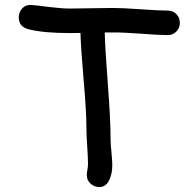

<svg xmlns="http://www.w3.org/2000/svg" viewBox="-20 -760 754 784"><path d="M665 -616.7Q628.9 -616.7 553.7 -622.6Q480.5 -627.9 442.4 -627.4H407.7Q409.2 -560.1 420.9 -408.7Q431.6 -267.6 431.6 -189.5Q431.6 -172.4 435.1 -137.7Q438.5 -103 438.5 -85.4Q438.5 -52.2 427.7 -28.3Q414.1 3.9 385.3 3.9Q365.7 3.9 350.1 -9.8Q334.5 -23.4 334.5 -44.9Q334.5 -52.2 336.9 -66.9Q339.4 -81.5 339.4 -88.9Q339.4 -112.8 336.2 -160.6Q333 -208.5 333 -232.9Q333 -302.7 321.8 -429.2Q310.1 -565.9 308.6 -625.5L264.2 -625Q157.2 -625 96.2 -640.6Q56.6 -650.9 56.6 -689Q56.6 -709 69.3 -724.1Q84 -741.2 106.9 -739.7Q124 -738.8 185.1 -731Q233.9 -725.1 264.2 -725.1Q293.5 -725.1 353 -726.3Q412.6 -727.5 441.9 -727.5Q479.5 -727.5 553.5 -722.2Q627.4 -716.8 665 -716.8Q686 -716.8 700.2 -702.4Q714.4 -688 714.4 -666.5Q714.4 -645.5 700.2 -631.1Q686 -616.7 665 -616.7Z"/></svg>

Font: Candra Sangkala
Style: Regular
Weight: 400
Designer: R.S. Wihananto
Foundry: R.S. Wihananto
Version: Version 2.0.1